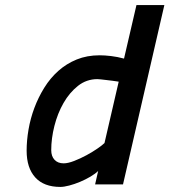

<svg xmlns="http://www.w3.org/2000/svg" viewBox="-20 -727 668 757"><path d="M465 0H355L367 -53Q356 -42 336.5 -30.5Q317 -19 295.5 -10Q274 -1 253 4.5Q232 10 218 10Q153 10 119 -27.5Q85 -65 85 -133Q85 -173 92.5 -216.5Q100 -260 115.5 -301.5Q131 -343 154.5 -381Q178 -419 210 -447.5Q242 -476 282.5 -492.5Q323 -509 373 -509Q393 -509 418 -506Q443 -503 469 -496L518 -707H628ZM231 -83Q248 -83 272.5 -92.5Q297 -102 321 -115Q345 -128 364.5 -141.5Q384 -155 392 -163L448 -405Q437 -407 424 -408.5Q411 -410 399 -411.5Q387 -413 377.5 -414Q368 -415 364 -415Q321 -415 287.5 -388.5Q254 -362 230.5 -321Q207 -280 194.5 -230.5Q182 -181 182 -135Q182 -111 195 -97Q208 -83 231 -83Z"/></svg>

Font: Panefresco 750wt
Style: Italic
Weight: 750
Foundry: Campivisivi & Chank Co
Version: Version 1.000